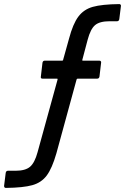

<svg xmlns="http://www.w3.org/2000/svg" viewBox="-33 -720 612 940"><path d="M551 -700Q555 -700 557.5 -697Q560 -694 559 -690L551 -626Q549 -616 540 -616H504Q455 -616 432.5 -597Q410 -578 396 -525L370 -427Q369 -426 370 -424.5Q371 -423 372 -423H454Q458 -423 460.5 -420Q463 -417 462 -413L454 -345Q452 -335 443 -335H348Q343 -335 342 -331L243 31Q222 104 196 139Q170 174 125.5 186.5Q81 199 -4 200Q-13 200 -13 190L-5 126Q-3 116 6 116H43Q91 116 114 96.5Q137 77 151 25L249 -331Q249 -335 247 -335H175Q165 -335 167 -345L175 -413Q177 -423 186 -423H271Q276 -423 276 -427L305 -531Q324 -603 350.5 -638.5Q377 -674 421.5 -686.5Q466 -699 551 -700Z"/></svg>

Font: Barlow Medium
Style: Italic
Weight: 500
Italic angle: -7°
Designer: Jeremy Tribby
Foundry: Tribby Type
Version: Version 1.408